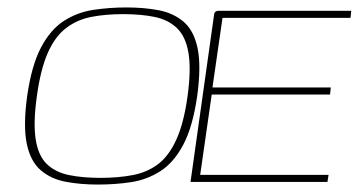

<svg xmlns="http://www.w3.org/2000/svg" viewBox="-20 -489 964 516"><path d="M243 7Q196 7 156.5 -0.5Q117 -8 89.5 -31.5Q62 -55 52 -102.5Q42 -150 53 -231Q65 -314 90.5 -362Q116 -410 152 -433Q188 -456 231 -462.5Q274 -469 320 -469Q367 -469 406.5 -461.5Q446 -454 473.5 -430.5Q501 -407 511 -359.5Q521 -312 510 -231Q498 -148 472.5 -100Q447 -52 411 -29Q375 -6 332.5 0.5Q290 7 243 7ZM250 -11Q298 -11 337 -18.5Q376 -26 405 -48Q434 -70 454 -114Q474 -158 484 -230Q494 -303 486.5 -347Q479 -391 455.5 -413.5Q432 -436 395.5 -443.5Q359 -451 311 -451Q263 -451 225 -443.5Q187 -436 157.5 -413.5Q128 -391 108.5 -347Q89 -303 79 -230Q69 -158 76 -114Q83 -70 106 -48Q129 -26 165.5 -18.5Q202 -11 250 -11ZM492 0 554 -440Q555 -447 555.5 -451Q556 -455 559 -457.5Q562 -460 567 -460H924L922 -441H578L551 -254H869L867 -235H549L518 -19H863L860 0Z"/></svg>

Font: Genos Thin Thin
Style: Italic
Weight: 250
Italic angle: -8°
Version: Version 1.010